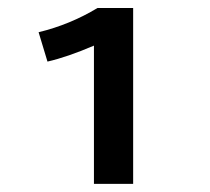

<svg xmlns="http://www.w3.org/2000/svg" viewBox="-20 -805 520 476"><path d="M212.9 -349.1V-691.9Q147 -663.6 97.7 -652.3L75.7 -725.1Q153.8 -744.1 221.7 -785.2H310.1V-349.1Z"/></svg>

Font: FORM UDPGothic
Style: Bold
Weight: 700
Foundry: Pronama LLC
Version: Version 1.051